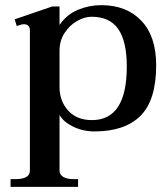

<svg xmlns="http://www.w3.org/2000/svg" viewBox="-20 -500 653 745"><path d="M21 195H42Q67 195 81.5 187Q96 179 96 162V-382Q96 -406 72 -406Q64 -406 45 -399L37 -425L183 -475H211V-403Q239 -444 282.5 -462Q326 -480 373 -480Q471 -480 528.5 -419.5Q586 -359 586 -247Q586 -111 525 -50.5Q464 10 347 10Q302 10 264 -8.5Q226 -27 211 -54V161Q211 178 225.5 186.5Q240 195 264 195H283V225H21ZM472 -242Q472 -339 439 -387Q406 -435 335 -435Q308 -435 279 -418.5Q250 -402 230.5 -372Q211 -342 211 -303V-162Q211 -108 244.5 -71Q278 -34 337 -34Q472 -34 472 -242Z"/></svg>

Font: Taviraj Medium
Style: Regular
Weight: 500
Designer: Katatrad Team
Foundry: CadsonDemak
Version: Version 1.001